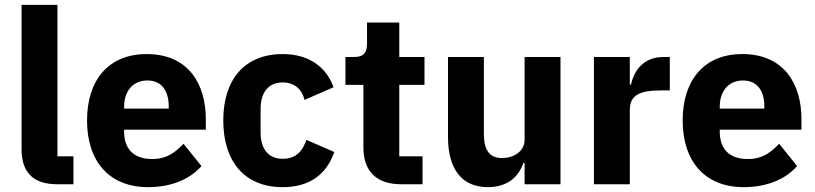

<svg xmlns="http://www.w3.org/2000/svg" viewBox="-20 -760 3362 792"><path d="M283 0V-115H217V-740H69V-144C69 -51 115 0 216 0Z M591 12C687 12 764 -21 811 -75L737 -167C704 -133 670 -104 608 -104C529 -104 492 -148 492 -217V-225H829V-269C829 -411 759 -537 585 -537C427 -537 339 -429 339 -263C339 -95 430 12 591 12ZM588 -428C647 -428 676 -385 676 -321V-312H492V-320C492 -385 529 -428 588 -428Z M1146 12C1249 12 1324 -33 1359 -133L1244 -183C1229 -141 1205 -105 1146 -105C1086 -105 1055 -147 1055 -213V-311C1055 -377 1086 -420 1146 -420C1198 -420 1227 -388 1236 -348L1356 -400C1325 -486 1252 -537 1146 -537C988 -537 901 -431 901 -263C901 -95 988 12 1146 12Z M1723 0V-115H1627V-410H1731V-525H1627V-667H1494V-581C1494 -545 1482 -525 1442 -525H1405V-410H1479V-153C1479 -53 1533 0 1635 0Z M2144 0H2292V-525H2144V-184C2144 -134 2097 -108 2051 -108C1997 -108 1976 -144 1976 -208V-525H1828V-195C1828 -63 1885 12 1992 12C2078 12 2121 -35 2139 -88H2144Z M2578 0V-307C2578 -368 2620 -387 2706 -387H2743V-525H2717C2635 -525 2595 -469 2583 -411H2578V-525H2430V0Z M3048 12C3144 12 3221 -21 3268 -75L3194 -167C3161 -133 3127 -104 3065 -104C2986 -104 2949 -148 2949 -217V-225H3286V-269C3286 -411 3216 -537 3042 -537C2884 -537 2796 -429 2796 -263C2796 -95 2887 12 3048 12ZM3045 -428C3104 -428 3133 -385 3133 -321V-312H2949V-320C2949 -385 2986 -428 3045 -428Z"/></svg>

Font: IBM Plex Devanagari
Style: Bold
Weight: 700
Designer: Mike Abbink, Paul van der Laan, Pieter van Rosmalen, Erin McLaughlin
Foundry: Bold Monday
Version: Version 1.0